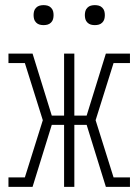

<svg xmlns="http://www.w3.org/2000/svg" viewBox="-20 -729 540 749"><path d="M13 0V-37H77L147 -260L77 -483H13V-520H107L182 -278H230V-520H270V-278H318L393 -520H487V-483H423L353 -260L423 -37H487V0H393L318 -242H270V0H230V-242H182L107 0ZM350 -631Q342 -631 334.5 -633Q327 -635 321 -641Q315 -647 313 -654.5Q311 -662 311 -670Q311 -678 313 -685.5Q315 -693 321 -699Q327 -705 334.5 -707Q342 -709 350 -709Q358 -709 365.5 -707Q373 -705 379 -699Q385 -693 387 -685.5Q389 -678 389 -670Q389 -662 387 -654.5Q385 -647 379 -641Q373 -635 365.5 -633Q358 -631 350 -631ZM150 -631Q142 -631 134.5 -633Q127 -635 121 -641Q115 -647 113 -654.5Q111 -662 111 -670Q111 -678 113 -685.5Q115 -693 121 -699Q127 -705 134.5 -707Q142 -709 150 -709Q158 -709 165.5 -707Q173 -705 179 -699Q185 -693 187 -685.5Q189 -678 189 -670Q189 -662 187 -654.5Q185 -647 179 -641Q173 -635 165.5 -633Q158 -631 150 -631Z"/></svg>

Font: Iosevka Curly Slab Extralight
Style: Regular
Weight: 200
Monospace: yes
Designer: Belleve Invis
Foundry: Belleve Invis
Version: Version 22.1.2; ttfautohint (v1.8.4)